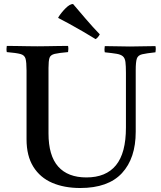

<svg xmlns="http://www.w3.org/2000/svg" viewBox="-20 -931 807 962"><path d="M14 -701Q34 -701 62.5 -700.5Q91 -700 119.5 -699.5Q148 -699 167 -699Q186 -699 214.5 -699.5Q243 -700 272 -700.5Q301 -701 321 -701Q324 -686 321 -670Q275 -666 254 -661Q233 -656 228 -641Q223 -626 223 -590V-263Q223 -151 271.5 -96.5Q320 -42 413 -42Q511 -42 561 -103Q611 -164 611 -292V-566Q611 -601 608.5 -620.5Q606 -640 595.5 -649Q585 -658 564 -661.5Q543 -665 505 -669Q502 -684 505 -700Q532 -700 570 -699Q608 -698 631 -698Q656 -698 693.5 -699Q731 -700 759 -700Q762 -685 759 -669Q713 -664 692 -659Q671 -654 665.5 -637Q660 -620 660 -579V-271Q660 -138 591 -63.5Q522 11 382 11Q302 11 241.5 -15Q181 -41 147 -95.5Q113 -150 113 -233V-577Q113 -619 108 -637Q103 -655 82 -660.5Q61 -666 14 -670Q11 -685 14 -701ZM272 -841V-844Q287 -868 308.5 -889.5Q330 -911 346 -911Q374 -878 410 -836Q446 -794 480 -759Q470 -741 459 -735Q432 -752 396.5 -772.5Q361 -793 327.5 -811.5Q294 -830 272 -841Z"/></svg>

Font: Tiro Devanagari Marathi
Style: Regular
Weight: 400
Designer: Devanagari: John Hudson & Fiona Ross. Latin: John Hudson.
Foundry: Tiro Typeworks Ltd.
Version: Version 1.52